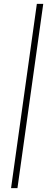

<svg xmlns="http://www.w3.org/2000/svg" viewBox="-20 -801 276 990"><path d="M203 -781H170L37 169H70Z"/></svg>

Font: Exo 2 Extra Light
Style: Italic
Weight: 250
Italic angle: -8°
Designer: Natanael Gama
Version: Version 1.001;PS 001.001;hotconv 1.0.88;makeotf.lib2.5.64775